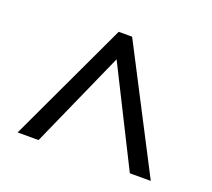

<svg xmlns="http://www.w3.org/2000/svg" viewBox="-86 -829 743 672"><g transform="rotate(20 286.0 -493.0)"><path d="M38 -267 250 -719H300L534 -267H456L276 -626L116 -267Z"/></g></svg>

Font: Noto Sans Ambassadori
Style: Regular
Weight: 400
Designer: Monotype Design Team
Foundry: Monotype Imaging Inc.
Version: Version 2.013